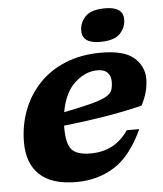

<svg xmlns="http://www.w3.org/2000/svg" viewBox="-52 -766 699 825"><g transform="rotate(-5 297.0 -353.5)"><path d="M533 -190Q480.5 -76.5 408.2 -31.8Q336 13 245.5 13Q139 13 86.8 -36Q34.5 -85 34.5 -175Q34.5 -247 58.2 -311.2Q82 -375.5 128.2 -425.2Q174.5 -475 242.5 -503.2Q310.5 -531.5 398.5 -531.5Q497.5 -531.5 539.8 -494Q582 -456.5 582 -403Q582 -377 574.8 -348.5Q567.5 -320 551.5 -289.5Q468.5 -269.5 381.2 -255.5Q294 -241.5 212.5 -233Q212.5 -227.5 212.5 -221.5Q212.5 -154.5 235 -129.2Q257.5 -104 316.5 -104Q365 -104 405.5 -123.5Q446 -143 479.5 -190ZM376 -457.5Q324 -457.5 278.5 -416.2Q233 -375 218 -290.5Q296 -306 339.8 -317.8Q383.5 -329.5 403.2 -341.5Q423 -353.5 428 -368.2Q433 -383 433 -404Q433 -428.5 419 -443Q405 -457.5 376 -457.5ZM398.5 -578Q321.5 -578 321.5 -632.5Q321.5 -668 346.8 -694Q372 -720 432 -720Q509.5 -720 509.5 -666Q509.5 -630 484.2 -604Q459 -578 398.5 -578Z"/></g></svg>

Font: Newsreader Caption
Style: Bold Italic
Weight: 700
Italic angle: -17°
Designer: Hugues Gentile
Foundry: Production Type
Version: Version 1.001